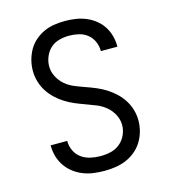

<svg xmlns="http://www.w3.org/2000/svg" viewBox="-111 -832 823 930"><g transform="rotate(-15 300.0 -367.5)"><path d="M299 8Q272 8 245 4.5Q218 1 192.5 -9Q167 -19 145.5 -35.5Q124 -52 108.5 -74.5Q93 -97 85.5 -123.5Q78 -150 78 -177Q78 -177 78 -178Q78 -179 78 -179H161Q161 -179 161 -178.5Q161 -178 161 -178Q161 -153 172 -129.5Q183 -106 203.5 -91.5Q224 -77 249 -71.5Q274 -66 299 -66Q325 -66 350.5 -72Q376 -78 396 -94.5Q416 -111 427 -135Q438 -159 438 -185Q438 -212 425 -237Q412 -262 391 -279.5Q370 -297 344.5 -307.5Q319 -318 293.5 -327Q268 -336 243 -346.5Q218 -357 195 -371.5Q172 -386 152 -405Q132 -424 117.5 -447Q103 -470 95.5 -496.5Q88 -523 88 -550Q88 -577 95 -603.5Q102 -630 115.5 -653.5Q129 -677 150 -695Q171 -713 195.5 -724Q220 -735 247 -739Q274 -743 301 -743Q328 -743 354 -739Q380 -735 404.5 -725Q429 -715 450 -698.5Q471 -682 485.5 -660Q500 -638 507 -612Q514 -586 514 -560Q514 -559 514 -558.5Q514 -558 514 -557H431Q431 -557 431 -557.5Q431 -558 431 -559Q431 -583 421 -605.5Q411 -628 392 -643Q373 -658 349 -663.5Q325 -669 301 -669Q276 -669 251.5 -662.5Q227 -656 208.5 -639.5Q190 -623 180 -599Q170 -575 170 -550Q170 -523 183 -498Q196 -473 216.5 -455.5Q237 -438 262.5 -427.5Q288 -417 314 -408Q340 -399 365 -388.5Q390 -378 413 -363.5Q436 -349 456 -330Q476 -311 490.5 -288Q505 -265 512.5 -239Q520 -213 520 -185Q520 -158 512.5 -131Q505 -104 490.5 -80.5Q476 -57 454 -39Q432 -21 406.5 -10.5Q381 0 353.5 4Q326 8 299 8Z"/></g></svg>

Font: Zed Sans Extended
Style: Regular
Weight: 400
Width: 7
Designer: Belleve Invis
Foundry: Belleve Invis
Version: Version 1.0.0; ttfautohint (v1.8.4)